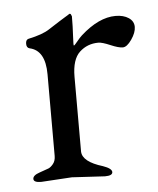

<svg xmlns="http://www.w3.org/2000/svg" viewBox="-40 -465 414 504"><g transform="rotate(-5 167.0 -213.5)"><path d="M217 3 130 -2 49 3Q29 3 29 -6.5Q29 -16 47 -22Q65 -28 71 -30.5Q77 -33 83.5 -41Q90 -49 90 -62V-277Q90 -340 49 -349Q41 -351 41 -361.5Q41 -372 48 -374Q86 -382 104 -394Q138 -416 149 -422.5Q160 -429 160 -429.5Q160 -430 162.5 -430Q165 -430 167 -423Q167 -396 165.5 -371Q164 -346 165.5 -346Q167 -346 171 -351Q185 -368 189 -371Q237 -414 281 -414Q302 -414 315.5 -405Q329 -396 329 -381Q329 -366 316.5 -348Q304 -330 293 -330Q282 -330 261 -339Q240 -348 230 -348Q201 -348 180.5 -329Q160 -310 160 -264V-67Q161 -40 214 -24Q237 -16 237 -6.5Q237 3 217 3Z"/></g></svg>

Font: EB Garamond
Style: Regular
Weight: 400
Version: Version 0.012